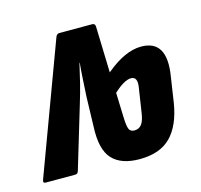

<svg xmlns="http://www.w3.org/2000/svg" viewBox="-105 -580 704 673"><g transform="rotate(-15 247.0 -244.0)"><path d="M323 6Q256 6 224 -29Q192 -64 196 -146L199 -253Q201 -286 202.5 -314Q204 -342 207 -375H206Q198 -339 189.5 -305Q181 -271 169 -232L102 -9Q99 0 90 0H-17Q-28 0 -23 -13L151 -482Q155 -494 165 -494H284Q295 -494 295 -482L300 -315Q370 -374 429 -374Q524 -374 503 -246L489 -153Q476 -74 436.5 -34Q397 6 323 6ZM331 -96Q348 -96 357.5 -108.5Q367 -121 371 -149L384 -234Q392 -276 366 -276Q342 -276 303 -240L306 -149Q307 -118 312 -107Q317 -96 331 -96Z"/></g></svg>

Font: Sofia Sans Extra Condensed ExtraBold
Style: Italic
Weight: 800
Italic angle: -9°
Designer: Botio Nikoltchev, Ani Petrova
Foundry: lettersoup
Version: Version 4.101; ttfautohint (v1.8.4.7-5d5b)